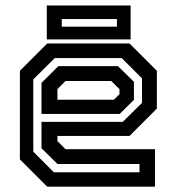

<svg xmlns="http://www.w3.org/2000/svg" viewBox="-20 -704 666 724"><path d="M468.5 -540 571.5 -437V-294.5L468.5 -191.5H196.5V-172L227 -141.5H564.5V0H158L55 -103V-437L158 -540ZM425 -454.5 485 -395.5V-327.5L431.5 -274.5H136.5V-391.5L200 -454.5ZM439 -485H186.5L105.5 -404.5V-132L183 -54.5H506V-85.5H197L136.5 -145V-244.5H443L515.5 -316V-408.5ZM399.5 -398.5H227L196.5 -368V-328H409.5L430.5 -349V-368ZM156.5 -555.5V-683.5H472.5V-555.5ZM213 -603.5H421V-632H213Z"/></svg>

Font: Tourney Thin SemiBold
Style: Regular
Weight: 600
Version: Version 1.015